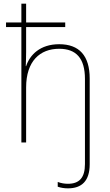

<svg xmlns="http://www.w3.org/2000/svg" viewBox="-20 -780 603 1051"><path d="M352 251C427 251 471 211 471 119V-350C471 -475 414 -538 304 -538C199 -538 143 -479 123 -418H121C122 -446 123 -465 123 -495V-632H337V-657H123V-760H97V-657H13V-632H97V0H123V-301C123 -446 199 -513 304 -513C397 -513 445 -461 445 -348V118C445 193 414 226 352 226C333 226 315 223 296 216V242C313 248 332 251 352 251Z"/></svg>

Font: Noto Sans Mono SemiCondensed Thin
Style: Regular
Weight: 100
Width: 4
Designer: Monotype Design Team
Foundry: Monotype Imaging Inc.
Version: Version 2.014